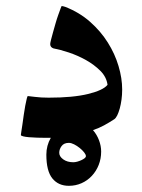

<svg xmlns="http://www.w3.org/2000/svg" viewBox="-20 -449 468 633"><path d="M313.5 50.8Q313.5 74.2 305.4 94.7Q297.4 115.2 282.7 130.9Q268.1 146.5 248.8 155Q229.5 163.6 207 163.6Q172.4 163.6 152.6 139.2Q132.8 114.7 132.8 61Q132.8 30.8 147.5 5.4H132.3Q117.7 5.4 102.8 4.9Q87.9 4.4 75.9 3.4Q64 2.4 56.4 0.5Q48.8 -1.5 48.8 -3.9Q48.8 -5.4 50.3 -15.1Q51.8 -24.9 54 -39.3Q56.2 -53.7 58.3 -70.1Q60.5 -86.4 63.2 -100.3Q65.9 -114.3 68.1 -123.3Q70.3 -132.3 71.8 -132.3Q75.2 -132.3 95 -129.6Q114.7 -127 140.6 -127Q220.7 -127 270.5 -139.2Q320.3 -151.4 334.5 -169.4Q331.1 -195.3 310.8 -215.6Q290.5 -235.8 263.4 -251Q236.3 -266.1 207 -275.9Q177.7 -285.6 155.8 -289.6Q145.5 -293.5 145.5 -303.7Q145.5 -307.1 148.2 -317.9Q150.9 -328.6 154.8 -342.5Q158.7 -356.4 163.1 -371.8Q167.5 -387.2 172.1 -399.9Q176.8 -412.6 179.7 -420.9Q182.6 -429.2 183.6 -429.2Q185.1 -429.2 189.5 -428Q193.8 -426.8 195.3 -426.3Q241.7 -408.2 276.9 -377.2Q312 -346.2 335.4 -308.8Q358.9 -271.5 370.8 -231.2Q382.8 -190.9 382.8 -153.8Q382.8 -136.2 380.6 -120.4Q378.4 -104.5 374.8 -91.3Q371.1 -78.1 366.5 -68.6Q361.8 -59.1 356.4 -55.7Q339.8 -44.9 322.8 -35.6Q305.7 -26.4 286.6 -20Q299.3 -5.4 306.4 13.4Q313.5 32.2 313.5 50.8ZM263.2 65.9Q263.2 60.5 257.3 53.2Q251.5 45.9 242.7 38.8Q233.9 31.7 224.4 26.9Q214.8 22 207 22Q190.9 22 183.1 32.5Q175.3 43 175.3 54.7Q175.3 66.9 188.5 76.4Q201.7 85.9 221.7 85.9Q227.5 85.9 234.6 84Q241.7 82 248 79.1Q254.4 76.2 258.8 72.8Q263.2 69.3 263.2 65.9Z"/></svg>

Font: Accordance
Style: Bold-Italic
Weight: 700
Italic angle: -11°
Version: Version 1.2 (build January 31, 2020) Miklal Software Solutio